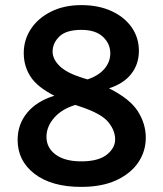

<svg xmlns="http://www.w3.org/2000/svg" viewBox="-20 -721 640 752"><path d="M49 -173Q49 -234 86.5 -279.5Q124 -325 193 -346Q126 -380 99.5 -421Q73 -462 73 -513Q73 -565 101 -607.5Q129 -650 180 -675.5Q231 -701 299 -701Q366 -701 417 -677.5Q468 -654 496 -613.5Q524 -573 524 -522Q524 -470 494.5 -432Q465 -394 407 -375Q489 -334 520 -285Q551 -236 551 -182Q551 -129 522 -85.5Q493 -42 436.5 -15.5Q380 11 298 11Q182 11 115.5 -40Q49 -91 49 -173ZM186 -519Q186 -489 214 -462Q242 -435 303 -416L323 -410Q367 -425 389.5 -452Q412 -479 412 -512Q412 -550 383 -577Q354 -604 299 -604Q239 -604 212.5 -578Q186 -552 186 -519ZM162 -185Q162 -142 198 -115.5Q234 -89 298 -89Q365 -89 398 -115Q431 -141 431 -175Q431 -210 404 -243Q377 -276 296 -303L275 -310Q222 -294 192 -259.5Q162 -225 162 -185Z"/></svg>

Font: Radio Canada Medium
Style: Regular
Weight: 500
Designer: Charles Daoud, Etienne Aubert Bonn, Alexandre Saumier Demers, Jacques Le Bailly
Foundry: Radio-Canada
Version: Version 2.104; ttfautohint (v1.8.4.7-5d5b);gftools[0.9.28.de